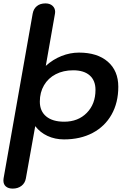

<svg xmlns="http://www.w3.org/2000/svg" viewBox="-57 -809 750 1128"><path d="M-37 251Q-37 243 -36 239L135 -729Q140 -757 159.5 -773Q179 -789 210 -789Q236 -789 251.5 -775Q267 -761 267 -739Q267 -733 266 -729L212 -422Q254 -460 304.5 -480Q355 -500 407 -500Q515 -500 576.5 -446.5Q638 -393 638 -299Q638 -206 598.5 -136Q559 -66 487 -28Q415 10 319 10Q266 10 222 -10.5Q178 -31 150 -68L95 239Q90 267 69 283Q48 299 18 299Q-8 299 -22.5 286.5Q-37 274 -37 251ZM504 -281Q504 -336 470 -366Q436 -396 373 -396Q315 -396 270.5 -373Q226 -350 201.5 -308Q177 -266 177 -212Q177 -156 214.5 -125Q252 -94 320 -94Q402 -94 453 -146Q504 -198 504 -281Z"/></svg>

Font: Kodchasan
Style: Bold Italic
Weight: 700
Italic angle: -10°
Version: Version 1.000; ttfautohint (v1.6)